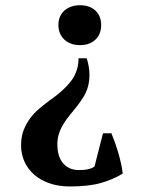

<svg xmlns="http://www.w3.org/2000/svg" viewBox="-20 -503 540 721"><path d="M366.7 -2.5H398.4Q403.8 10.7 410.4 28.7Q417 46.8 423.1 67.3Q429.2 87.8 434.1 109.1Q439 130.3 440.9 148.8Q405.3 170.8 359.4 184Q313.5 197.2 242.2 197.2Q200.2 197.2 166.3 185.5Q132.4 173.7 108.7 153.2Q85 132.7 72.1 104.4Q59.1 76.1 59.1 42.9Q59.1 10.7 68.7 -14Q78.2 -38.6 93.1 -58.6Q108 -78.7 127.2 -94.8Q146.5 -110.9 166.5 -126Q194.4 -145.1 218.3 -167.5Q230 -178.7 240.5 -190.7Q251 -202.7 258.6 -216.8Q266.1 -231 270.5 -247.6Q274.9 -264.2 274.9 -284.2H305.7Q315.5 -252 315.9 -226.1Q316.4 -200.2 310.6 -178.7Q304.7 -157.3 293.7 -139.4Q282.7 -121.6 270 -105.3Q257.4 -88.9 244.2 -73.3Q231 -57.7 220 -40.3Q209 -23 202.2 -3.5Q195.3 16.1 195.3 40Q195.3 58.5 199.7 75.9Q204.1 93.2 213.9 106.4Q223.7 119.6 239.3 127.6Q254.9 135.7 277.4 135.7Q297.9 135.7 312.8 132Q327.7 128.3 335 122ZM359.9 -409.2Q359.9 -375 338.4 -354.3Q316.9 -333.5 280.3 -333.5Q262.2 -333.5 247.3 -338.9Q232.5 -344.3 221.7 -354.3Q211 -364.3 205.1 -378.2Q199.3 -392.1 199.3 -409.2Q199.3 -426.3 205.1 -439.9Q211 -453.6 221.7 -463.1Q232.5 -472.7 247.3 -478Q262.2 -483.4 280.3 -483.4Q316.9 -483.4 338.4 -463.1Q359.9 -442.9 359.9 -409.2Z"/></svg>

Font: PT Astra Serif
Style: Bold
Weight: 700
Designer: A.Korolkova, I. Chaeva
Foundry: ParaType Ltd
Version: Version 1.002